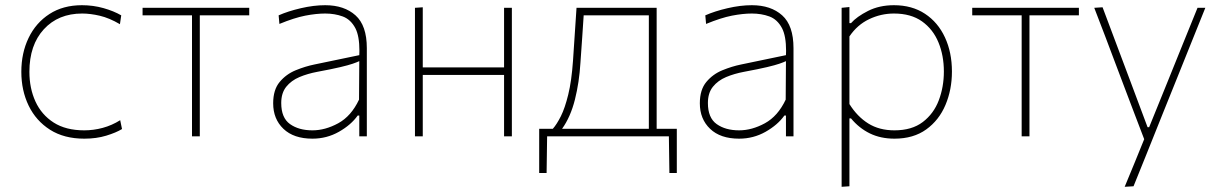

<svg xmlns="http://www.w3.org/2000/svg" viewBox="-20 -524 4686 738"><path d="M304 9Q226.5 9 172.5 -25.2Q118.5 -59.5 90.2 -117.8Q62 -176 62 -248Q62 -320.5 90 -378.5Q118 -436.5 170.2 -470.2Q222.5 -504 295 -504Q338 -504 377.8 -492.8Q417.5 -481.5 446 -465L441 -431Q400 -455 363.5 -463.5Q327 -472 296 -472Q204 -472 148.5 -411.5Q93 -351 93 -248Q93 -185 116.2 -134Q139.5 -83 186.2 -53Q233 -23 304 -23Q339.5 -23 374.8 -32.5Q410 -42 442 -62L449 -28Q426 -14 388.2 -2.5Q350.5 9 304 9Z M718 0V-465H528V-494H938V-465H748V0Z M1181 9Q1109 9 1069.5 -28.8Q1030 -66.5 1030 -127Q1030 -179 1055 -209Q1080 -239 1116.8 -254Q1153.5 -269 1188 -276L1361 -312Q1361.5 -320.5 1361.5 -328.5Q1361.5 -385.5 1346 -415.5Q1328 -449.5 1297.2 -460.8Q1266.5 -472 1230 -472Q1195.5 -472 1153.2 -463.8Q1111 -455.5 1054 -432L1051 -465Q1087 -481 1136.5 -492.5Q1186 -504 1230 -504Q1303 -504 1346.5 -465Q1390 -426 1390 -339V0H1361V-80H1355Q1329.5 -44 1282.8 -17.5Q1236 9 1181 9ZM1181 -23Q1230 -23 1280 -50.2Q1330 -77.5 1360 -141L1361 -289Q1351.5 -284.5 1335.5 -279Q1319.5 -273.5 1288 -266Q1256.5 -258.5 1200 -248Q1162.5 -241 1131 -227.8Q1099.5 -214.5 1080.2 -190.5Q1061 -166.5 1061 -128Q1061 -71 1094.8 -47Q1128.5 -23 1181 -23Z M1575 0V-494L1605 -496V-265H1917.5V-494H1947.5V0H1917.5V-236H1605V0Z M2052.5 141V-29H2105Q2120 -46 2135.8 -77.2Q2151.5 -108.5 2164.2 -160.5Q2177 -212.5 2182.5 -291Q2187 -358 2190 -404Q2193 -449.5 2196 -494H2504V-29H2581.5V141H2553L2551 0H2083L2081 141ZM2211 -282Q2206.5 -207.5 2189.8 -141Q2173 -74.5 2140.5 -29H2474V-465H2223.5Q2220.5 -423.5 2218 -382Q2215 -340 2211 -282Z M2821 9Q2749 9 2709.5 -28.8Q2670 -66.5 2670 -127Q2670 -179 2695 -209Q2720 -239 2756.8 -254Q2793.5 -269 2828 -276L3001 -312Q3001.5 -320.5 3001.5 -328.5Q3001.5 -385.5 2986 -415.5Q2968 -449.5 2937.2 -460.8Q2906.5 -472 2870 -472Q2835.5 -472 2793.2 -463.8Q2751 -455.5 2694 -432L2691 -465Q2727 -481 2776.5 -492.5Q2826 -504 2870 -504Q2943 -504 2986.5 -465Q3030 -426 3030 -339V0H3001V-80H2995Q2969.5 -44 2922.8 -17.5Q2876 9 2821 9ZM2821 -23Q2870 -23 2920 -50.2Q2970 -77.5 3000 -141L3001 -289Q2991.5 -284.5 2975.5 -279Q2959.5 -273.5 2928 -266Q2896.5 -258.5 2840 -248Q2802.5 -241 2771 -227.8Q2739.5 -214.5 2720.2 -190.5Q2701 -166.5 2701 -128Q2701 -71 2734.8 -47Q2768.5 -23 2821 -23Z M3215 194V-494L3245 -497V-435H3251Q3273 -460 3316.5 -482Q3360 -504 3416 -504Q3485.5 -504 3535.5 -471Q3585.5 -438 3612.2 -380.2Q3639 -322.5 3639 -249Q3639 -179.5 3614.2 -120.8Q3589.5 -62 3540.2 -26.5Q3491 9 3418 9Q3365 9 3323.5 -11.2Q3282 -31.5 3251 -69H3245V192ZM3418 -23Q3485 -23 3527 -55Q3569 -87 3588.5 -138.5Q3608 -190 3608 -249Q3608 -310.5 3587.2 -361Q3566.5 -411.5 3524 -441.8Q3481.5 -472 3416 -472Q3366 -472 3320.5 -450.2Q3275 -428.5 3245 -384V-124Q3275 -76 3317.2 -49.5Q3359.5 -23 3418 -23Z M3907 0V-465H3717V-494H4127V-465H3937V0Z M4303 194Q4322 148.5 4340.8 102.5Q4359.5 56.5 4378 11Q4359 -38 4340 -88.5Q4321 -138.5 4303 -186L4269 -276Q4249 -329.5 4227.8 -385.2Q4206.5 -441 4186 -494L4218 -496Q4245 -424 4271 -355Q4297 -286 4324 -214L4391 -35H4397L4470 -215Q4498.5 -285.5 4526.5 -354.8Q4554.5 -424 4583 -494H4613Q4597 -454 4582 -417Q4567 -379.5 4549 -335Q4531 -290 4506 -228L4450 -89Q4412 6 4385.5 72Q4359 138 4337 192Z"/></svg>

Font: Heraclito Thin
Style: Regular
Weight: 100
Designer: Kostas Bartsokas (font) & Cristiano Sobral (main changes)
Foundry: Kostas Bartsokas (font) & Cristiano Sobral (main changes)
Version: Version 1.00;July 8, 2020;FontCreator 13.0.0.2655 64-bit